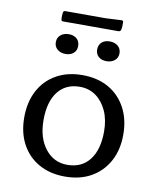

<svg xmlns="http://www.w3.org/2000/svg" viewBox="-89 -869 780 947"><g transform="rotate(10 301.0 -396.0)"><path d="M300 8Q226 8 170 -23.5Q114 -55 83.5 -112Q53 -169 53 -245Q53 -322 83.5 -379.5Q114 -437 170 -468.5Q226 -500 300 -500Q376 -500 431.5 -468.5Q487 -437 518 -379.5Q549 -322 549 -245Q549 -169 518 -112Q487 -55 431.5 -23.5Q376 8 300 8ZM302 -51Q374 -51 413.5 -102Q453 -153 453 -244Q453 -303 433 -347Q413 -391 378.5 -416Q344 -441 298 -441Q227 -441 188 -390.5Q149 -340 149 -249Q149 -160 191.5 -105.5Q234 -51 302 -51ZM199 -588Q174 -588 158 -601.5Q142 -615 142 -637Q142 -660 158 -673.5Q174 -687 199 -687Q224 -687 239 -673.5Q254 -660 254 -637Q254 -615 239 -601.5Q224 -588 199 -588ZM404 -588Q379 -588 364 -601.5Q349 -615 349 -637Q349 -660 364 -673.5Q379 -687 404 -687Q429 -687 445 -673.5Q461 -660 461 -637Q461 -615 445 -601.5Q429 -588 404 -588ZM151 -787Q152 -796 162 -796H365L443 -800Q452 -800 452 -790Q452 -781 451.5 -771.5Q451 -762 449 -753Q446 -744 437 -744H159Q150 -744 150 -754Q149 -762 149.5 -770.5Q150 -779 151 -787Z"/></g></svg>

Font: Hahmlet
Style: Regular
Weight: 400
Designer: Minjoo Ham & Mark Frömberg
Foundry: hypertype
Version: Version 1.002